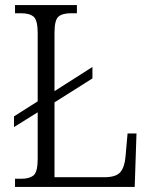

<svg xmlns="http://www.w3.org/2000/svg" viewBox="-20 -734 598 754"><path d="M39 0V-32H63Q96 -32 112 -45.5Q128 -59 128 -110V-293L35 -235V-277L128 -336V-603Q128 -655 112 -668.5Q96 -682 62 -682H39V-714H282V-682H259Q225 -682 209.5 -668.5Q194 -655 194 -605V-376L343 -471V-426L194 -332V-38H389Q437 -38 453.5 -59Q470 -80 473 -120L481 -210H516L509 0Z"/></svg>

Font: Noto Serif Tamil SemiCondensed Light
Style: Regular
Weight: 300
Width: 4
Designer: Indian Type Foundry, Tom Grace, and the Monotype Design Team
Foundry: Monotype Imaging Inc.
Version: Version 2.004; ttfautohint (v1.8.4.7-5d5b)